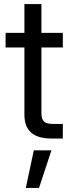

<svg xmlns="http://www.w3.org/2000/svg" viewBox="-20 -676 351 937"><path d="M99.1 -656.2V-515.6H7.3V-444.3H99.1V-116.2C99.1 -38.6 142.6 0 231 0H286.6V-71.3H238.8C196.3 -71.3 182.1 -85 182.1 -125V-444.3H286.6V-515.6H182.1V-656.2ZM106 241.2H170.4L231 57.6H145Z"/></svg>

Font: Raveo Display Display
Style: Regular
Weight: 400
Designer: Jakub Foglar, Rasmus Andersson (Inter)
Foundry: Jakubfoglar.com
Version: Version 1.100;Glyphs 3.2.3 (3260)